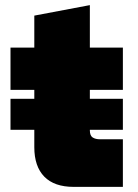

<svg xmlns="http://www.w3.org/2000/svg" viewBox="-20 -730 541 750"><path d="M21 -223V-344H460V-223ZM268 0Q192 0 153 -40Q114 -80 114 -155V-379H21V-544H114V-669L331 -710V-544H460V-379H331V-221Q331 -200 342 -193Q353 -186 370 -186H460V0Z"/></svg>

Font: Mona Sans Expanded Black
Style: Regular
Weight: 900
Width: 7
Designer: Deni Anggara
Foundry: GitHub
Version: Version 2.000